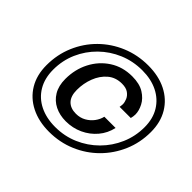

<svg xmlns="http://www.w3.org/2000/svg" viewBox="-155 -953 1166 1166"><g transform="rotate(45 428.5 -370.0)"><path d="M380 -14Q291 -14 224 -47.8Q157 -81.5 120 -143.2Q83 -205 83 -289.5Q83 -381 116.8 -460.2Q150.5 -539.5 210.5 -599Q270.5 -658.5 350.2 -692Q430 -725.5 522 -725.5Q611 -725.5 677.8 -692Q744.5 -658.5 781.8 -596.8Q819 -535 819 -450.5Q819 -359.5 785 -280.5Q751 -201.5 691 -141.5Q631 -81.5 551.2 -47.8Q471.5 -14 380 -14ZM385.5 -61Q465.5 -61 535.2 -91.2Q605 -121.5 658 -174.5Q711 -227.5 741 -296.8Q771 -366 771 -444Q771 -517 738.8 -569.8Q706.5 -622.5 649.5 -650.8Q592.5 -679 517 -679Q437.5 -679 367.8 -649.5Q298 -620 244.8 -567.8Q191.5 -515.5 161.2 -446.8Q131 -378 131 -299Q131 -225 162.8 -171.5Q194.5 -118 252 -89.5Q309.5 -61 385.5 -61ZM406.5 -131Q354.5 -131 313 -151.5Q271.5 -172 247.2 -212.2Q223 -252.5 223 -311Q223 -393.5 258 -461.2Q293 -529 355.5 -569.5Q418 -610 499.5 -610Q563 -610 602 -585.5Q641 -561 659 -526Q677 -491 677 -459.5Q677 -449.5 675.5 -441.5Q674 -433.5 672 -424.5H576Q576.5 -428.5 577.8 -435.5Q579 -442.5 579 -449.5Q579 -465.5 570.8 -485.5Q562.5 -505.5 542.5 -520Q522.5 -534.5 487 -534.5Q433 -534.5 395.8 -502.8Q358.5 -471 339 -420.5Q319.5 -370 319.5 -313.5Q319.5 -260.5 345.2 -233.8Q371 -207 418 -207Q453.5 -207 481.8 -223Q510 -239 528.5 -264Q547 -289 553 -316.5H649.5Q637.5 -261.5 602.2 -219.8Q567 -178 516.2 -154.5Q465.5 -131 406.5 -131Z"/></g></svg>

Font: Epilogue SemiBold
Style: Italic
Weight: 600
Italic angle: -12°
Designer: Tyler Finck
Foundry: Etcetera Type Co
Version: Version 2.111; ttfautohint (v1.8.3)